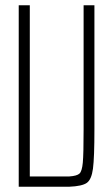

<svg xmlns="http://www.w3.org/2000/svg" viewBox="-20 -708 425 728"><path d="M338 -688V-218Q338 -110 332.5 -68.5Q327 -27 309 -14.5Q291 -2 243 0H51V-688H93V-39H243Q272 -41 281.5 -50Q291 -59 294 -91.5Q297 -124 297 -218V-688Z"/></svg>

Font: Saira Ultra Condensed ExLight
Style: Regular
Weight: 200
Width: 1
Designer: Hector Gatti with collaboration of the Omnibus-Type team
Foundry: Omnibus-Type
Version: Version 1.001; ttfautohint (v1.8)